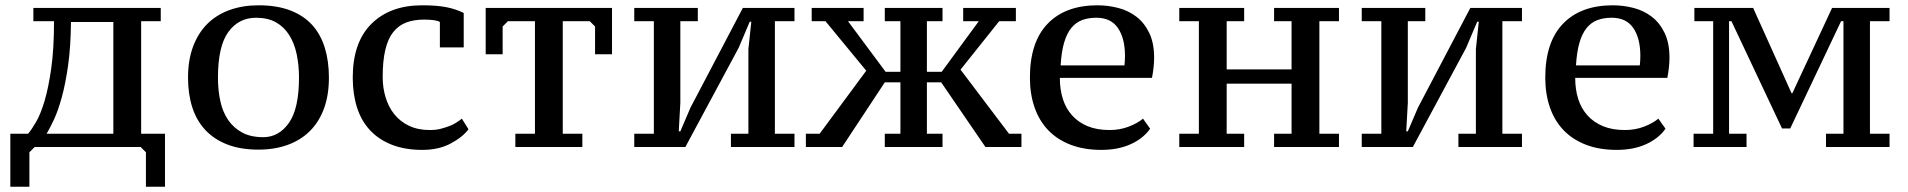

<svg xmlns="http://www.w3.org/2000/svg" viewBox="-20 -555 7204 725"><path d="M111 0 91 20V150H19V-50H86Q99 -65 116 -94Q133 -123 148 -173Q163 -223 173.5 -297Q184 -371 184 -475H106V-525H587V-475H513V-50H603V150H531V20L511 0ZM248 -472Q247 -377 237 -307Q227 -237 213 -186.5Q199 -136 183.5 -103Q168 -70 156 -50H408V-472Z M690 -262Q690 -328 709 -379Q728 -430 762.5 -464.5Q797 -499 846.5 -517Q896 -535 956 -535Q1026 -535 1076.5 -515.5Q1127 -496 1159 -460.5Q1191 -425 1206.5 -374.5Q1222 -324 1222 -262Q1222 -196 1203.5 -145.5Q1185 -95 1150.5 -60.5Q1116 -26 1066.5 -8Q1017 10 956 10Q888 10 838 -9.5Q788 -29 755 -64.5Q722 -100 706 -150Q690 -200 690 -262ZM803 -262Q803 -214 812 -173Q821 -132 841.5 -102Q862 -72 894.5 -54.5Q927 -37 974 -37Q1033 -37 1071 -91Q1109 -145 1109 -262Q1109 -310 1100 -351.5Q1091 -393 1071.5 -423.5Q1052 -454 1021.5 -471Q991 -488 947 -488Q881 -488 842 -434Q803 -380 803 -262Z M1749 -67Q1728 -38 1682.5 -13.5Q1637 11 1575 11Q1509 11 1459.5 -8.5Q1410 -28 1377 -63.5Q1344 -99 1328 -149.5Q1312 -200 1312 -262Q1312 -395 1382.5 -465Q1453 -535 1574 -535Q1629 -535 1665 -528Q1701 -521 1731 -506V-376H1641V-472Q1626 -481 1581 -481Q1543 -481 1514 -470Q1485 -459 1465 -434Q1445 -409 1435 -367Q1425 -325 1425 -264Q1425 -224 1436 -187.5Q1447 -151 1469 -123.5Q1491 -96 1524.5 -80Q1558 -64 1603 -64Q1627 -64 1645.5 -69Q1664 -74 1678 -79.5Q1692 -85 1703 -92Q1714 -99 1724 -107Z M2179 0H1926V-50H2000V-475H1898L1878 -455V-350H1814V-525H2291V-350H2227V-455L2207 -475H2105V-50H2179Z M2375 -525H2615V-475H2549V-167L2543 -59H2549L2587 -148L2785 -525H2980V-475H2906V-50H2980V0H2740V-50H2806V-370L2817 -473H2811L2769 -374L2568 0H2375V-50H2449V-475H2375Z M3617 -525H3816V-475H3753L3607 -292L3790 -50H3837V0H3701L3534 -244H3480V-50H3539V0H3321V-50H3380V-244H3321L3160 0H3023V-50H3075L3251 -288L3097 -475H3045V-525H3241V-475H3182L3324 -284H3380V-475H3321V-525H3539V-475H3480V-284H3536L3676 -475H3617Z M4323 -69Q4297 -32 4249.5 -10.5Q4202 11 4139 11Q4073 11 4022.5 -8.5Q3972 -28 3938 -63.5Q3904 -99 3886.5 -149.5Q3869 -200 3869 -262Q3869 -396 3936 -465.5Q4003 -535 4124 -535Q4164 -535 4202.5 -525Q4241 -515 4271 -492Q4301 -469 4319.5 -431Q4338 -393 4338 -337Q4338 -320 4336 -301Q4334 -282 4330 -261H3982Q3982 -217 3993.5 -181Q4005 -145 4028.5 -119Q4052 -93 4087 -78.5Q4122 -64 4170 -64Q4209 -64 4242.5 -77Q4276 -90 4296 -107ZM4120 -488Q4089 -488 4065.5 -479Q4042 -470 4025 -449Q4008 -428 3998 -393.5Q3988 -359 3985 -308H4226Q4227 -317 4227.5 -326.5Q4228 -336 4228 -344Q4228 -410 4201.5 -449Q4175 -488 4120 -488Z M4678 0H4433V-50H4507V-475H4433V-525H4678V-475H4612V-293H4857V-475H4791V-525H5036V-475H4962V-50H5036V0H4791V-50H4857V-239H4612V-50H4678Z M5122 -525H5362V-475H5296V-167L5290 -59H5296L5334 -148L5532 -525H5727V-475H5653V-50H5727V0H5487V-50H5553V-370L5564 -473H5558L5516 -374L5315 0H5122V-50H5196V-475H5122Z M6269 -69Q6243 -32 6195.5 -10.5Q6148 11 6085 11Q6019 11 5968.5 -8.5Q5918 -28 5884 -63.5Q5850 -99 5832.5 -149.5Q5815 -200 5815 -262Q5815 -396 5882 -465.5Q5949 -535 6070 -535Q6110 -535 6148.5 -525Q6187 -515 6217 -492Q6247 -469 6265.5 -431Q6284 -393 6284 -337Q6284 -320 6282 -301Q6280 -282 6276 -261H5928Q5928 -217 5939.5 -181Q5951 -145 5974.5 -119Q5998 -93 6033 -78.5Q6068 -64 6116 -64Q6155 -64 6188.5 -77Q6222 -90 6242 -107ZM6066 -488Q6035 -488 6011.5 -479Q5988 -470 5971 -449Q5954 -428 5944 -393.5Q5934 -359 5931 -308H6172Q6173 -317 6173.5 -326.5Q6174 -336 6174 -344Q6174 -410 6147.5 -449Q6121 -488 6066 -488Z M6575 0H6375V-50H6449V-475H6378V-525H6600L6745 -203H6748L6898 -525H7115V-475H7041V-50H7115V0H6875V-50H6941V-475H6932L6740 -70H6709L6518 -475H6509V-50H6575Z"/></svg>

Font: PT Serif Caption
Style: Regular
Weight: 400
Designer: A.Korolkova, O.Umpeleva, V.Yefimov
Foundry: ParaType Ltd
Version: Version 1.000W OFL